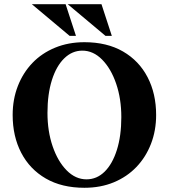

<svg xmlns="http://www.w3.org/2000/svg" viewBox="-20 -880 800 910"><path d="M380 -680Q487 -680 563 -636Q639 -592 679.5 -514Q720 -436 720 -335Q720 -261 695.5 -198Q671 -135 626.5 -88.5Q582 -42 519.5 -16Q457 10 380 10Q273 10 197 -34Q121 -78 80.5 -156Q40 -234 40 -335Q40 -409 64.5 -472Q89 -535 133.5 -581.5Q178 -628 241 -654Q304 -680 380 -680ZM390 -30Q439 -30 476 -66.5Q513 -103 534 -169.5Q555 -236 555 -325Q555 -412 530.5 -483.5Q506 -555 464 -597.5Q422 -640 370 -640Q322 -640 284.5 -603.5Q247 -567 226 -500.5Q205 -434 205 -345Q205 -258 229.5 -186.5Q254 -115 296 -72.5Q338 -30 390 -30ZM480 -710 301 -860H461L510 -710ZM310 -710 131 -860H291L340 -710Z"/></svg>

Font: Brygada 1918
Style: Regular
Weight: 400
Designer: Mateusz Machalski | Borys Kosmynka | Przemek Hoffer
Foundry: NIEPODLEGLA 2018
Version: Version 3.006